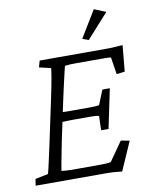

<svg xmlns="http://www.w3.org/2000/svg" viewBox="-86 -830 704 898"><g transform="rotate(-10 266.0 -380.5)"><path d="M420.9 4.9Q397.5 2 380.9 1Q364.3 0 350.6 0H10.7L15.6 -31.2L77.1 -43.9Q80.1 -53.7 83.5 -68.8Q86.9 -84 92.8 -110.4Q98.6 -136.7 108.4 -181.6L151.4 -383.8Q166 -453.1 171.4 -484.9Q176.8 -516.6 177.7 -529.3L122.1 -542L130.9 -573.2H452.1Q462.9 -573.2 473.6 -573.7Q484.4 -574.2 497.6 -575.2Q510.7 -576.2 525.4 -577.1L513.7 -453.1L474.6 -448.2L461.9 -529.3Q458 -530.3 448.7 -530.8Q439.5 -531.2 428.7 -531.2H300.8Q282.2 -531.2 269.5 -530.8Q256.8 -530.3 243.2 -528.3Q242.2 -526.4 238.3 -508.8Q234.4 -491.2 228.5 -466.8Q222.7 -442.4 217.3 -417.5Q211.9 -392.6 208 -375L168.9 -191.4Q165 -172.9 159.2 -142.1Q153.3 -111.3 147.9 -84Q142.6 -56.6 141.6 -46.9Q152.3 -45.9 165 -44.9Q177.7 -43.9 191.4 -43.9H306.6Q335.9 -43.9 353 -44.9Q370.1 -45.9 376 -47.9L439.5 -138.7L480.5 -130.9ZM357.4 -202.1 359.4 -269.5Q354.5 -271.5 344.7 -272.5Q335 -273.4 320.3 -273.4H236.3Q225.6 -273.4 210 -272.9Q194.3 -272.5 174.8 -271.5L185.5 -317.4Q204.1 -316.4 218.8 -316.4Q233.4 -316.4 244.1 -316.4H327.1Q341.8 -316.4 351.6 -317.4Q361.3 -318.4 368.2 -319.3L396.5 -388.7H431.6L392.6 -202.1ZM374 -627.9 344.7 -638.7 421.9 -765.6 477.5 -743.2Z"/></g></svg>

Font: Crimson Pro ExtraLight
Style: Italic
Weight: 250
Italic angle: -12°
Designer: Jacques Le Bailly
Foundry: Baron von Fonthausen
Version: Version 1.003